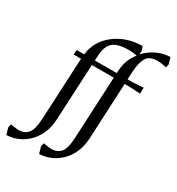

<svg xmlns="http://www.w3.org/2000/svg" viewBox="-298 -837 1103 1199"><g transform="rotate(30 253.5 -237.0)"><path d="M-68.6 229.4 -81.7 182.7 -76.7 157.6Q-56.2 160 -42.7 162.2Q-29.2 164.5 -16.1 164.5Q23.5 164.5 47.8 136.5Q72 108.6 75.7 31.4L96.8 -400.1Q97 -402.4 97.5 -408.2Q98 -414 98.2 -416.1H44L47 -450H100.9Q108.7 -517.8 149.4 -568.6Q190.1 -619.3 253.2 -648.2Q316.4 -677 390.5 -677L401.7 -648L399.2 -621.7Q423.4 -648.3 453.1 -666.8Q482.9 -685.2 514.6 -694.9Q546.3 -704.5 576 -704.5L589.5 -659.1L583.6 -634.4Q567.1 -638.8 551.6 -641.2Q536.1 -643.6 518.2 -643.6Q461.3 -643.6 440.7 -608.6Q420.1 -573.6 416.5 -508.5L413.6 -450H449L527 -455L525.4 -411.6L444.5 -416.1H412.2L392.8 -13.1Q389.8 46.7 369.2 91.5Q348.7 136.3 316.4 166.7Q284.2 197.1 245.7 212.9Q207.2 228.7 167.9 229.4L154.8 182.7L159.7 157.6Q180.3 160 193.8 162.2Q207.2 164.5 220.4 164.5Q260 164.5 284.3 136.5Q308.5 108.6 312.1 31.4L333.7 -416.1H175.7L156.1 -13.1Q153.1 46.7 132.6 91.5Q112 136.3 79.9 166.7Q47.7 197.1 9.2 212.9Q-29.3 228.7 -68.6 229.4ZM177.9 -450H335.1L336.1 -464.6Q339.5 -511.8 352.6 -545.6Q365.7 -579.4 388.9 -606.7Q374.2 -609.5 359.9 -611.2Q345.6 -613 332.5 -613Q277.3 -613 244.5 -600.4Q211.7 -587.8 196.3 -558.2Q180.9 -528.6 178.9 -475.6Z"/></g></svg>

Font: Ancizar Serif Light
Style: Italic
Weight: 300
Italic angle: -4°
Designer: Cesar Puertas, Viviana Monsalve, Julian Moncada, Julian Prieto, Jose Castro, Felipe Aragon, Mariel Hernandez, Sara Alarc
Version: Version 8.100